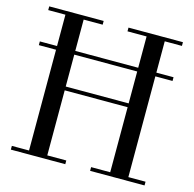

<svg xmlns="http://www.w3.org/2000/svg" viewBox="-109 -860 979 971"><g transform="rotate(15 381.0 -375.0)"><path d="M31 -547V-566.5H731V-547ZM731 -750V-730.5H641V-19.5H731V0H446V-19.5H546V-360H216.5V-19.5H316V0H31V-19.5H121V-730.5H31V-750H316V-730.5H216.5V-380H546V-730.5H446V-750Z"/></g></svg>

Font: Bodoni Moda
Style: Regular
Weight: 400
Designer: Owen Earl
Foundry: indestructible type
Version: Version 2.005